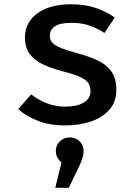

<svg xmlns="http://www.w3.org/2000/svg" viewBox="-20 -576 655 903"><path d="M288.2 -74.4Q342.1 -74.4 373.8 -93.6Q405.6 -112.8 405.6 -146.7Q405.6 -168.7 396.4 -184.1Q387.2 -199.5 359.5 -212.8Q331.8 -226.2 275.4 -240.5Q222.1 -254.4 181.8 -273.3Q141.5 -292.3 119.5 -322.6Q97.4 -352.8 97.4 -400.5Q97.4 -470.3 155.6 -513.1Q213.8 -555.9 313.8 -555.9Q382.1 -555.9 432.8 -537.9Q483.6 -520 519.5 -493.3L471.3 -421Q439.5 -442.1 401.8 -455.4Q364.1 -468.7 316.9 -468.7Q262.1 -468.7 238.2 -452.3Q214.4 -435.9 214.4 -408.7Q214.4 -388.2 226.4 -374.9Q238.5 -361.5 268.2 -349.7Q297.9 -337.9 352.3 -323.1Q405.1 -308.7 444.4 -289.2Q483.6 -269.7 505.4 -237.7Q527.2 -205.6 527.2 -154.4Q527.2 -95.9 493.3 -58.7Q459.5 -21.5 405.1 -3.8Q350.8 13.8 288.2 13.8Q212.8 13.8 157.9 -7.9Q103.1 -29.7 65.6 -62.6L126.7 -132.3Q158.5 -106.7 199.5 -90.5Q240.5 -74.4 288.2 -74.4ZM308.2 70.3Q335.4 70.3 354.4 88.5Q373.3 106.7 373.3 134.4Q373.3 161.5 354.4 201.5L303.6 307.2H240L269.2 188.2Q257.4 178.5 250 164.9Q242.6 151.3 242.6 134.4Q242.6 107.2 261.5 88.7Q280.5 70.3 308.2 70.3Z"/></svg>

Font: Fira Code Medium
Style: Regular
Weight: 500
Designer: Carrois Corporate, Edenspiekermann AG, Nikita Prokopov
Foundry: Carrois Corporate, Edenspiekermann AG, Nikita Prokopov
Version: Version 6.002